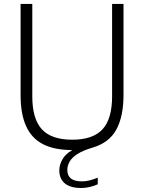

<svg xmlns="http://www.w3.org/2000/svg" viewBox="-20 -760 738 984"><path d="M396 203.5Q341 203.5 312.5 180Q284 156.5 284 113.5Q284 80.5 304 50.2Q324 20 372 -2.5L372.5 9H350Q259 9 200.5 -21Q142 -51 113.8 -113.5Q85.5 -176 85.5 -273V-740H145.5V-266Q145.5 -151 194.5 -97.5Q243.5 -44 350 -44Q456.5 -44 505.5 -97.5Q554.5 -151 554.5 -266V-740H613V-273Q613 -163.5 576.2 -96Q539.5 -28.5 454.5 -3.5Q405 11 376.5 29.5Q348 48 336.5 68.8Q325 89.5 325 110.5Q325 140 343.5 154.8Q362 169.5 399 169.5Q418 169.5 437 165Q456 160.5 481 150.5V184.5Q460.5 193.5 439.2 198.5Q418 203.5 396 203.5Z"/></svg>

Font: Encode Sans Condensed Thin Light
Style: Regular
Weight: 300
Version: Version 3.002